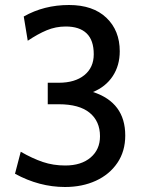

<svg xmlns="http://www.w3.org/2000/svg" viewBox="-20 -734 581 768"><path d="M481 -192Q481 -129 449.5 -82.5Q418 -36 363.5 -11Q309 14 240 14Q137 14 40 -39L63 -127Q110 -100 151.5 -86Q193 -72 241 -72Q305 -72 342.5 -104Q380 -136 380 -189Q380 -249 338.5 -283Q297 -317 215 -317H171V-403H215Q280 -403 317.5 -433.5Q355 -464 355 -517Q355 -573 326.5 -600.5Q298 -628 243 -628Q203 -628 167 -613Q131 -598 91 -571L75 -668Q156 -714 256 -714Q352 -714 405.5 -663Q459 -612 459 -529Q459 -472 431 -429.5Q403 -387 352 -366Q481 -324 481 -192Z"/></svg>

Font: Cabin
Style: Regular
Weight: 400
Designer: Pablo Impallari
Foundry: Pablo Impallari. http://www.impallari.com Igino Marini. http://www.ikern.com
Version: Version 2.001